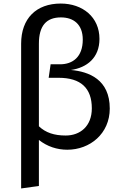

<svg xmlns="http://www.w3.org/2000/svg" viewBox="-20 -830 688 1081"><path d="M379 -436C470 -449 540 -505 540 -611C540 -734 445 -810 322 -810C184 -810 99 -726 99 -584V231L199 217V-42C246 -5 301 13 359 13C486 13 598 -77 598 -219C598 -382 481 -427 379 -436ZM350 -67C285 -67 237 -83 199 -119V-584C199 -685 241 -732 323 -732C394 -732 446 -693 446 -607C446 -509 389 -468 318 -468H265L254 -392H310C435 -392 497 -334 497 -220C497 -119 431 -67 350 -67Z"/></svg>

Font: Glow Sans SC Normal Medium
Style: Regular
Weight: 600
Designer: Ryoko NISHIZUKA (kana, bopomofo & ideographs); Paul D. Hunt (Latin, Greek & Cyrillic); Sandoll Communications, Soo-young
Version: Version 0.93